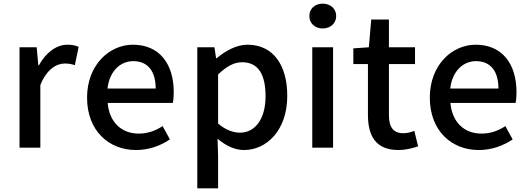

<svg xmlns="http://www.w3.org/2000/svg" viewBox="-20 -809 2892 1052"><path d="M87 0H201V-343C236 -430 290 -461 335 -461C357 -461 371 -458 390 -452L411 -552C394 -560 376 -564 349 -564C290 -564 232 -522 193 -451H190L181 -550H87Z M725 13C797 13 860 -11 911 -45L871 -118C831 -92 789 -77 740 -77C645 -77 579 -140 570 -245H927C930 -258 932 -281 932 -303C932 -459 854 -564 708 -564C579 -564 457 -453 457 -274C457 -93 576 13 725 13ZM569 -324C580 -421 641 -474 710 -474C790 -474 833 -419 833 -324Z M1061 223H1175V45L1172 -49C1219 -9 1268 13 1317 13C1441 13 1554 -95 1554 -284C1554 -453 1476 -564 1336 -564C1275 -564 1215 -530 1167 -490H1164L1155 -550H1061ZM1295 -82C1261 -82 1218 -95 1175 -132V-401C1222 -446 1263 -468 1306 -468C1398 -468 1435 -397 1435 -282C1435 -153 1375 -82 1295 -82Z M1691 0H1805V-550H1691ZM1748 -653C1790 -653 1822 -681 1822 -721C1822 -762 1790 -789 1748 -789C1706 -789 1675 -762 1675 -721C1675 -681 1706 -653 1748 -653Z M2163 13C2203 13 2240 3 2271 -7L2250 -92C2234 -85 2210 -79 2191 -79C2134 -79 2111 -113 2111 -179V-458H2254V-550H2111V-702H2014L2001 -550L1916 -544V-458H1996V-180C1996 -64 2039 13 2163 13Z M2603 13C2675 13 2738 -11 2789 -45L2749 -118C2709 -92 2667 -77 2618 -77C2523 -77 2457 -140 2448 -245H2805C2808 -258 2810 -281 2810 -303C2810 -459 2732 -564 2586 -564C2457 -564 2335 -453 2335 -274C2335 -93 2454 13 2603 13ZM2447 -324C2458 -421 2519 -474 2588 -474C2668 -474 2711 -419 2711 -324Z"/></svg>

Font: Noto Sans CJK JP Medium
Style: Regular
Weight: 500
Designer: Ryoko NISHIZUKA (kana & ideographs); Paul D. Hunt (Latin, Greek & Cyrillic); Wenlong ZHANG (bopomofo); Sandoll Communica
Foundry: Adobe Systems Incorporated
Version: Version 1.004;PS 1.004;hotconv 1.0.82;makeotf.lib2.5.63406